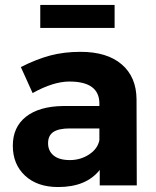

<svg xmlns="http://www.w3.org/2000/svg" viewBox="-20 -755 636 782"><path d="M384.8 -231.9H264.2Q219.2 -231.9 197.5 -217.5Q175.8 -203.1 175.8 -171.6Q175.8 -140.1 198.5 -121.6Q221.2 -103 264.6 -103Q308.1 -103 343 -126Q377.9 -148.9 384.8 -184.1ZM384.8 -333Q384.8 -422.9 262.7 -422.9Q197.3 -422.9 112.8 -376L64.9 -481.9Q128.9 -514.2 185.1 -529.1Q241.2 -543.9 308.1 -543.9Q416 -543.9 475.6 -492.9Q535.2 -441.9 536.1 -351.1L537.1 0H386.2V-63Q331.5 6.8 216.8 6.8Q131.8 6.8 82 -39.6Q32.2 -85.9 32.2 -161.6Q32.2 -237.3 85.7 -279.5Q139.2 -321.8 236.8 -323.2H384.8ZM144 -734.9H446.8V-641.1H144Z"/></svg>

Font: Montserrat-SemiBold
Style: Regular
Weight: 600
Designer: Julieta Ulanovsky
Foundry: Julieta Ulanovsky
Version: Version 6.001